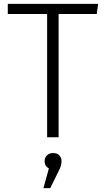

<svg xmlns="http://www.w3.org/2000/svg" viewBox="-20 -705 539 986"><path d="M222 0V-633H20V-685H484L477 -633H281V0ZM209 123Q209 105 221 93Q233 81 253 81Q274 81 285 93Q296 105 296 123Q296 135 292.5 147Q289 159 278 180L238 261H203L231 160Q209 148 209 123Z"/></svg>

Font: Jldddboxgfspflltxgxzjzlszac
Style: Regular
Weight: 300
Designer: Carrois Corporate & Edenspiekermann
Foundry: Carrois Corporate GbR & Edenspiekermann AG
Version: Version 2.001